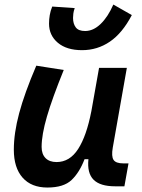

<svg xmlns="http://www.w3.org/2000/svg" viewBox="-20 -817 626 847"><path d="M189 10.3Q118.2 10.3 79.6 -33.4Q41 -77.1 41 -156.7Q41 -229.5 64.5 -317.4Q87.9 -405.3 140.1 -527.3L261.2 -508.3Q210.4 -383.3 187 -302.7Q163.6 -222.2 163.6 -168.9Q163.6 -137.2 180.9 -119.6Q198.2 -102.1 229.5 -102.1Q287.6 -102.1 324.7 -159.7Q361.8 -217.3 382.8 -325.7V-325.2L417 -517.6H539.6L477.5 -166Q470.7 -127 481 -111.6Q491.2 -96.2 524.4 -96.2H546.9L528.8 4.9H487.8Q421.9 4.9 392.8 -24.2Q363.8 -53.2 370.1 -114.7H353Q330.6 -56.2 295.7 -22.9Q260.7 10.3 189 10.3ZM341.8 -595.7Q273.9 -595.7 235.1 -628.4Q196.3 -661.1 196.3 -712.9Q196.3 -731.9 199.5 -750.5Q202.6 -769 210.4 -788.1L309.6 -781.2Q304.7 -767.6 303.5 -756.8Q302.2 -746.1 302.2 -737.8Q302.2 -712.4 314.2 -696.3Q326.2 -680.2 355.5 -680.2Q391.6 -680.2 423.8 -711.2Q456.1 -742.2 480 -796.9L561.5 -750.5Q520 -670.9 464.8 -633.3Q409.7 -595.7 341.8 -595.7Z"/></svg>

Font: Cascadia Code NF SemiBold
Style: Italic
Weight: 600
Italic angle: -10°
Monospace: yes
Designer: Aaron Bell
Foundry: Saja Typeworks
Version: Version 2404.023; ttfautohint (v1.8.4)